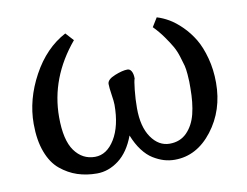

<svg xmlns="http://www.w3.org/2000/svg" viewBox="-58 -527 803 623"><g transform="rotate(-10 343.0 -215.5)"><path d="M646 -206.1Q646 -115.2 595 -49.1Q543.9 17.1 471.2 17.1Q453.1 17.1 435.8 12Q418.5 6.8 400.6 -4.2Q382.8 -15.1 366.9 -36.1Q351.1 -57.1 339.8 -85.9Q320.3 -33.7 286.6 -8.3Q252.9 17.1 214.8 17.1Q180.2 17.1 150.6 7.3Q121.1 -2.4 95.2 -23.7Q69.3 -44.9 54.7 -84Q40 -123 40 -176.8Q40 -257.3 82.3 -335Q124.5 -412.6 191.9 -448.2L215.8 -421.9Q125 -313.5 125 -184.1Q125 -108.4 150.6 -72.8Q176.3 -37.1 217.8 -37.1Q256.8 -37.1 283 -79.8Q309.1 -122.6 309.1 -192.9Q309.1 -203.6 305.4 -227.1Q301.8 -250.5 301.8 -262.2Q301.8 -276.9 327.6 -287.4Q353.5 -297.9 370.1 -297.9Q378.4 -297.9 383.3 -289.1Q388.2 -280.3 388.2 -265.1Q385.3 -258.8 382.1 -228.8Q378.9 -198.7 378.9 -168.9Q378.9 -107.4 403.3 -72.3Q427.7 -37.1 463.9 -37.1Q498.5 -37.1 520.8 -59.8Q543 -82.5 552 -118.4Q561 -154.3 561 -203.1Q561 -219.2 561 -224.6Q561 -230 559.6 -248.5Q558.1 -267.1 555.2 -278.1Q552.2 -289.1 546.1 -308.8Q540 -328.6 531 -344.2Q522 -359.9 507.8 -379.9Q493.7 -399.9 475.1 -418.9L493.2 -448.2Q512.7 -442.4 532.5 -430.9Q552.2 -419.4 573.2 -398.7Q594.2 -377.9 609.9 -351.8Q625.5 -325.7 635.7 -287.6Q646 -249.5 646 -206.1Z"/></g></svg>

Font: Linear Smooth Low Contrast
Style: Regular
Weight: 500
Designer: Philipp H. Poll, Flanker
Foundry: Philipp H. Poll, reworked by Flanker
Version: Version 1.010 | FøM Fix